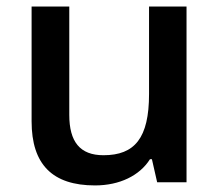

<svg xmlns="http://www.w3.org/2000/svg" viewBox="-20 -560 675 590"><path d="M553.2 0V-540H438V-271C438 -135.7 394 -83 297.9 -83C225.6 -83 192.9 -124.5 192.9 -207V-540H77.1V-187C77.1 -54.7 141.1 9.8 272 9.8C347.7 9.8 409.2 -20.5 440.9 -70.8H446.8L462.9 0Z"/></svg>

Font: Open Sans 600
Style: Regular
Weight: 600
Foundry: Ascender Corporation
Version: Version 1.100;PS 001.100;hotconv 1.0.88;makeotf.lib2.5.64775